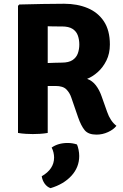

<svg xmlns="http://www.w3.org/2000/svg" viewBox="-20 -709 655 1024"><path d="M566 -471.5Q566 -423.5 547.5 -386.2Q529 -349 501 -324.2Q473 -299.5 444.5 -288.5Q472.5 -278.5 491.2 -254Q510 -229.5 521.5 -196.5L551.5 -112Q559.5 -88.5 572 -69.5Q584.5 -50.5 601 -38Q585.5 -18 556 -4.5Q526.5 9 494.5 9Q451.5 9 432 -14.2Q412.5 -37.5 396.5 -83.5L360.5 -188Q352 -214 334 -232.2Q316 -250.5 276 -250.5H169.5V-370Q189 -371 217.8 -372.2Q246.5 -373.5 272.2 -374.2Q298 -375 309 -375Q347 -375 367.2 -388.8Q387.5 -402.5 395.2 -424.5Q403 -446.5 403 -471.5Q403 -497.5 395.2 -519.5Q387.5 -541.5 367.2 -554.8Q347 -568 309 -568Q298.5 -568 286.8 -568Q275 -568 262 -568.2Q249 -568.5 234.5 -569V0Q214.5 3.5 193 4.8Q171.5 6 155 6Q140.5 6 118 4.8Q95.5 3.5 76 0V-678L83 -685Q147 -686.5 206.2 -687.8Q265.5 -689 322.5 -689Q392 -689 447.2 -666Q502.5 -643 534.2 -595Q566 -547 566 -471.5ZM390.5 61.5Q395.5 72.5 399 89.8Q402.5 107 402.5 123Q402.5 183 361.2 228.2Q320 273.5 249.5 294.5Q231 288 218.5 270.8Q206 253.5 202.5 231Q268.5 193 268.5 131Q268.5 118 265.2 104.2Q262 90.5 255.5 78Q290 53.5 341 53.5Q367 53.5 390.5 61.5Z"/></svg>

Font: Signika SC
Style: Regular
Weight: 300
Designer: Anna Giedryś
Foundry: Anna Giedryś
Version: Version 2.000